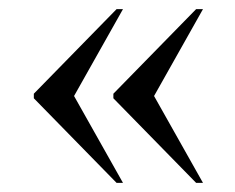

<svg xmlns="http://www.w3.org/2000/svg" viewBox="-20 -480 513 420"><path d="M409 -80H424L317 -270L424 -460H409L228 -275V-265ZM235 -80H249L142 -270L249 -460H235L54 -275V-265Z"/></svg>

Font: Noto Serif Display SemiCondensed
Style: Regular
Weight: 400
Width: 4
Designer: Monotype Design Team
Foundry: Monotype Imaging Inc.
Version: Version 2.009